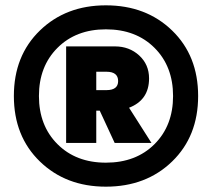

<svg xmlns="http://www.w3.org/2000/svg" viewBox="-20 -690 795 720"><path d="M377 -670Q528 -670 625.5 -575.5Q723 -481 723 -330Q723 -179 625.5 -84.5Q528 10 377 10Q227 10 129.5 -84.5Q32 -179 32 -330Q32 -481 129.5 -575.5Q227 -670 377 -670ZM377 -80Q490 -80 559.5 -149.5Q629 -219 629 -330Q629 -441 559.5 -510.5Q490 -580 377 -580Q265 -580 195.5 -510.5Q126 -441 126 -330Q126 -219 195.5 -149.5Q265 -80 377 -80ZM539 -396Q539 -315 464 -286L548 -154H410L354 -275H341V-154H228V-516H411Q465 -516 502 -482Q539 -448 539 -396ZM341 -421V-352H379Q423 -352 423 -386Q423 -421 379 -421Z"/></svg>

Font: Elaine Sans ExtraBold
Style: Regular
Weight: 800
Designer: Wei Huang
Foundry: Wei Huang
Version: Version 2.001;December 24, 2019;FontCreator 12.0.0.2547 64-b